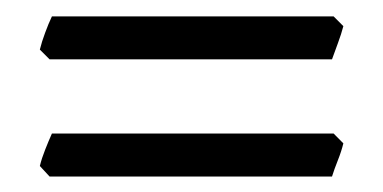

<svg xmlns="http://www.w3.org/2000/svg" viewBox="-20 -394 479 240"><path d="M409.2 -214.8Q406.7 -204.6 402.3 -193.6Q397.9 -182.6 395 -173.3H42L29.8 -186.5Q32.2 -196.3 36.4 -206.8Q40.5 -217.3 44.9 -227.1H397ZM409.2 -361.3Q406.7 -351.6 402.3 -339.8Q397.9 -328.1 395 -319.8H42L29.8 -332Q32.2 -341.8 36.4 -353Q40.5 -364.3 44.9 -373.5H397Z"/></svg>

Font: Gentium Plus Eur
Style: Regular
Weight: 400
Designer: J. Victor Gaultney, Annie Olsen, Iska Routamaa, Becca Hirsbrunner
Foundry: SIL International
Version: Version 5.000